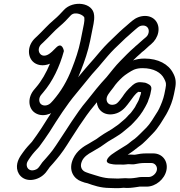

<svg xmlns="http://www.w3.org/2000/svg" viewBox="-20 -791 935 1000"><path d="M725.4 -658C745.5 -658 758.2 -642 754.1 -621.5C751.9 -610.7 747.4 -603.3 738.2 -595.7L727.4 -586.7C713.3 -574.9 704.9 -566.3 694.5 -557.5C689.5 -553.9 683.3 -548.1 680.5 -545.1C651 -520 629.3 -496.1 605.8 -472.6C581.3 -448.1 557 -415.8 535 -389.1C498.6 -350.6 463.1 -305.4 433.1 -267.2C403 -232.3 376.1 -192.1 351.4 -155.5L325.4 -115.5C299.2 -76.8 276.5 -39.1 253.9 -8.4L238.2 11.3C227.1 25.4 215.2 37.4 201.6 53.1C200.9 54 200 55.1 199.5 55.8L189.7 69.8C179.7 84.2 175.2 89.9 160.9 94.2C136.2 101.8 121.5 87.9 119.4 71.7C117.4 56 125 46.4 140.5 24.2C152.2 7.5 165.8 -6.5 182.2 -24.5C182.9 -25.2 183.8 -26.3 184.2 -26.9C202.6 -51.2 218.6 -74.9 237.3 -102.7C282.3 -174.3 326.6 -244.1 376.6 -303.5C401.5 -333.1 433.7 -373.8 459.4 -404.6C473.2 -421.1 490.3 -437.6 507 -459C532.4 -489 551.9 -512.8 576.1 -536.8C595.6 -556.1 613.8 -573.6 634.4 -592.8C642.5 -600.8 654.9 -609.4 666.3 -621.1C673.5 -627.6 678.6 -632.1 686.1 -638.3L696.9 -647.3C705.9 -654.8 714.1 -658 725.4 -658ZM735.3 -708C712 -708 688.4 -699.2 668.6 -682.7L657.8 -673.7C649.5 -666.7 641.8 -660 634.8 -653.6C626.6 -646 619 -640.9 602.6 -625.1C582.9 -606.7 563.2 -587.8 543.5 -568.2C516.2 -541.1 494.5 -514.6 470 -485.6C455 -467.9 440.3 -452.8 422.5 -431.4C397.3 -401.2 364.6 -362.5 339.5 -330C286.7 -267.2 240.6 -194.5 195.8 -123.3C178.4 -97.4 163.3 -75 146.3 -52.4C131.9 -36.7 115.3 -19.6 100.3 1.8C87.9 19.4 64 49.1 68.8 87.3C73.6 125.3 110.6 159 167 141.8C195.1 133.1 215.5 114.8 230.4 91.5L238.8 79.6C249.1 67.8 263.1 53.4 276.2 36.7L292.1 16.9C319.5 -17.5 342 -58.2 366.6 -94.5L392.5 -134.5C416.6 -170.1 443.9 -210.3 469.7 -240.1C470 -240.4 470.5 -241 470.8 -241.4C501.6 -280.8 537.3 -325.7 569.9 -360C570.3 -360.4 570.9 -361.2 571.4 -361.8C593.5 -388.5 617.4 -417.7 639.3 -442C662.8 -465.6 686.9 -491.4 710.8 -511.3C713.2 -513.4 717.1 -518 719.3 -519.5C734.8 -530.2 743.9 -541.5 755.7 -551.3L766.5 -560.3C786.2 -576.7 799.4 -598.3 804.1 -621.5C813.5 -669 783.5 -708 735.3 -708ZM190 -509.5C177.6 -522.8 178.7 -545.8 195.8 -561.4L204.5 -569.5C237.7 -600.4 261.8 -629.7 291.3 -654.3C313 -672.4 331.5 -692.2 348.1 -710.4C371.2 -735.5 418.7 -711 419.3 -698.4C420.2 -688.7 419.6 -679.3 417.2 -667L399.4 -578C389.7 -529.4 372.4 -479.4 355.6 -436.6C329.6 -367.9 297.4 -315.1 257 -268.3L246.8 -257.3C233.8 -242.3 210.2 -235.6 194.3 -247.8C182.3 -257.1 179.6 -280.6 195.3 -298.1L204.7 -309.3C253.8 -366.3 290.6 -443.2 312.8 -525.2C312.8 -525.2 304.7 -576.6 271.4 -542.2C264.8 -535.3 257.2 -527.9 251 -522.1L242.1 -514.7C226.4 -501.6 204 -494.4 190 -509.5ZM240.2 -459.3C221.1 -412.2 195.5 -368.1 168.3 -336.6L159.3 -326C122.3 -283.7 127.2 -230.1 158.3 -206.2C194.9 -178 249.8 -192.2 282.2 -228.8L292.4 -239.7C339.2 -293.8 374.9 -353.4 402.9 -427.4C420.1 -471.3 438.7 -524.6 449.4 -578L467.2 -667C470.3 -682.9 471.5 -696.6 470.2 -711.4C465.2 -779.8 359.7 -789.9 313.3 -739.6C296.9 -721.6 280.6 -704.4 263 -689.7C227.4 -660 202.3 -629.3 173.5 -602.5L165 -594.6C122.2 -555.5 122.7 -500.8 149.4 -472.1C168.9 -451.1 204.7 -443.9 240.2 -459.3ZM594.3 139C583.6 139 573.1 138 562.5 138C517.2 138 482.7 123.1 445 112.1L428.6 106.2C407.6 99 392.9 78.5 407.2 47.3C417 26.2 436.1 12.4 461.9 -1.4C467.5 -4.3 473.8 -8.1 479.4 -11.9L501.9 -25.2C502.9 -25.8 504.2 -26.7 504.9 -27.2C530.1 -46 554.6 -61.8 581.6 -76.8C594.2 -83.8 615.1 -98.3 624.9 -107.2C639.2 -120.1 659.9 -133.8 678.6 -155.6C699 -176.1 720.2 -203.6 736.5 -234.1L744.4 -249.1C746.3 -252.5 748.4 -256.5 749.8 -260.5L754.6 -274.7C756.5 -280.4 760.4 -287.7 762.9 -300L768.1 -326C770.3 -337.3 764.2 -346.4 757.1 -350.4L748.1 -355.4C743.4 -358 736.1 -361 729.1 -361C725.4 -361 720.5 -363 708.5 -363C685.8 -363 670.6 -347.7 664.1 -341.3C645.3 -325.2 630 -306 617.8 -287L605.5 -270.7C591.3 -253.6 586.8 -249.2 574.3 -246.3C550.2 -240.8 536.1 -254.9 535.1 -272.3C533.9 -291.2 549.1 -307.4 569.3 -333.6C569.8 -334.2 570.4 -335.2 570.8 -335.7C583 -354.3 600.5 -373.1 618.6 -389.6C630.4 -400.9 662.9 -421.8 677.8 -428.2C692 -433.8 705.2 -436 723 -436C780.7 -436 819.2 -412.7 834.7 -381.7C844.4 -362.3 847.3 -356.9 841.9 -330L835.9 -300C830.9 -275.2 819 -246.4 809 -225.2L801.9 -211.9C781.4 -179.2 761.7 -145.8 743 -126.9C721.3 -105.8 695.5 -78 679.7 -66.6C661.2 -54.3 651.7 -44 639.4 -36.2C615.1 -20.6 590 -6.8 561.2 13.8C559.7 14.9 508.5 53.4 557 62.6C565.4 64.2 573.8 66 582.8 66H608.7C628.5 67.7 640.8 64 648.2 64C652.6 64 660.9 65 669 65H675C677 65 679.6 64.6 681.2 64.2C695.9 60.8 716.1 58 731.4 58H768.4C786.9 58 800.9 75.6 797 95C793.2 114.1 772.9 131 753.9 131H716.9C704.8 131 698 133.5 692.1 134.2L677.1 136.3C670 137.3 661 137.9 650.7 138C644.1 137.4 638.7 137 633.7 137C616.8 137 607.6 139 594.3 139ZM639.5 188C652.3 188 664.2 187.3 674.6 185.7L688.1 183.9C698.9 182.5 706.3 181 706.9 181H743.9C790.9 181 837.7 142 847 95C856.3 48.4 826 8 778.4 8H741.4C721.6 8 702.4 10.5 682 15H680C673.2 14.5 663.9 14 658.2 14C653.3 14 650.1 14.3 645.2 14.8C650.4 11.4 655.5 8.1 661.7 3.7C679.7 -8.1 693.4 -21.1 702.4 -27C730.1 -45.1 756.9 -77.3 775.4 -95.2C805 -124.8 826 -163.6 844.5 -193.2C844.8 -193.6 845.3 -194.5 845.7 -195.1L853.7 -210.1C866.5 -234.2 879.4 -267.4 885.9 -300L891.9 -330C898.5 -363 895.1 -386.1 881.2 -410.8C857.7 -456.7 803.9 -486 733 -486C710.3 -486 688.7 -482.8 666.3 -473.8C640.8 -463 609.1 -442.8 587.4 -422.4C567.8 -404.5 548 -384.2 530.1 -357.4C516.4 -340 481.4 -305 484.2 -259.7C486.6 -219.4 521.7 -185.2 576.3 -197.7C608.7 -205.1 630.1 -227.6 643.9 -245.9L657.5 -263.9C670.5 -281 683.8 -302.8 700.9 -312.8C703.1 -312.6 706.5 -311.7 715.1 -311.1L712.9 -300C712.3 -297.2 709.7 -291.5 706.4 -281.3L702.1 -268.9C701.6 -267.7 700.6 -265.8 700.2 -264.9L692.2 -250C691.7 -249.1 687.4 -242.5 683.3 -233.3C679.7 -227.3 671.7 -216.8 664.1 -206.6C658.4 -198.4 652.7 -195.8 642.4 -183.3C632.2 -170.9 616.1 -159.9 596.1 -142.1C588.4 -136.6 570.6 -123.8 562.8 -118.8C535.5 -103.6 508.3 -86.1 480.9 -65.9L458.7 -52.8C454 -50 450.7 -47.4 445.3 -44.6C416 -28.9 380.5 -6.7 361.4 34.7C332.8 96.6 365.8 140.7 403.5 153.8L420.7 159.9C426.5 161.7 430 162.5 435.5 163.4C466.3 174.4 502.8 187.8 551.7 188C560.9 188.6 572.4 189 583.6 189C602 189.8 616.6 187 623.7 187C626.3 187 633.7 188 639.5 188Z"/></svg>

Font: Smoothie
Style: OutlineIt
Weight: 400
Foundry: Cannot Into Space Fonts
Version: Version 0.8